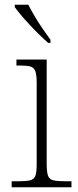

<svg xmlns="http://www.w3.org/2000/svg" viewBox="-20 -786 328 806"><path d="M29 0V-25H56Q89 -25 106 -29Q123 -33 128.5 -48Q134 -63 134 -97V-439Q134 -473 128 -488Q122 -503 107 -507Q92 -511 64 -511H49V-536H176V-98Q176 -64 181.5 -48.5Q187 -33 204.5 -29Q222 -25 255 -25H280V0ZM182 -606Q166 -620 146 -639.5Q126 -659 105.5 -681Q85 -703 68 -723Q51 -743 42 -756V-766H99Q110 -744 126 -717Q142 -690 160 -664Q178 -638 192 -619V-606Z"/></svg>

Font: Noto Serif Thai ExtraLight
Style: Regular
Weight: 250
Version: Version 2.001